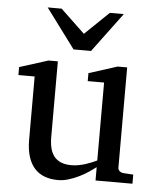

<svg xmlns="http://www.w3.org/2000/svg" viewBox="-52 -765 674 822"><g transform="rotate(5 284.5 -354.0)"><path d="M388.2 0V-57.1Q375.5 -47.4 357.2 -35.2Q338.9 -22.9 317.6 -12.5Q296.4 -2 273.2 5.1Q250 12.2 228 12.2Q195.8 12.2 170.2 2.7Q144.5 -6.8 126.7 -26.6Q108.9 -46.4 99.4 -76.9Q89.8 -107.4 89.8 -149.9V-420.9H20V-455.1L143.1 -494.1H183.1V-168.9Q183.1 -142.6 188.2 -121.6Q193.4 -100.6 204.8 -85.9Q216.3 -71.3 234.9 -63.7Q253.4 -56.2 279.8 -56.2Q294.9 -56.2 310.5 -59.1Q326.2 -62 340.3 -66.7Q354.5 -71.3 366.9 -76.4Q379.4 -81.5 388.2 -85.9V-420.9H317.9V-455.1L439.9 -494.1H481V-64Q481 -54.7 487.5 -48.8Q494.1 -43 502.9 -42L546.9 -39.1V0ZM320.8 -550.8H245.6L119.6 -720.2H179.7L283.7 -621.1L386.7 -720.2H446.8Z"/></g></svg>

Font: Charis SIL APac
Style: Regular
Weight: 400
Foundry: SIL International
Version: Version 5.000